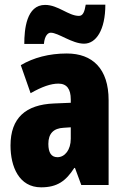

<svg xmlns="http://www.w3.org/2000/svg" viewBox="-20 -792 534 822"><path d="M84 -604H168C171 -640 186 -652 197 -652C230 -652 288 -605 340 -605C391 -605 431 -663 431 -772H347C342 -741 335 -724 318 -724C273 -724 229 -771 173 -771C93 -771 84 -666 84 -604ZM266 -563C190 -563 123 -545 69 -513L111 -393C160 -421 198 -434 230 -434C266 -434 283 -411 283 -366V-352L211 -349C90 -344 25 -287 25 -169C25 -79 61 10 156 10C225 10 262 -17 298 -73H301L328 0H445V-363C445 -498 376 -563 266 -563ZM253 -245 283 -247V-198C283 -151 258 -119 226 -119C200 -119 187 -138 187 -176C187 -220 209 -243 253 -245Z"/></svg>

Font: Noto Sans Telugu ExtraCondensed Black
Style: Regular
Weight: 900
Width: 2
Designer: Jelle Bosma - Monotype Design Team
Foundry: Monotype Imaging Inc.
Version: Version 2.005